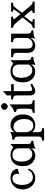

<svg xmlns="http://www.w3.org/2000/svg" viewBox="1352 -2020 844 3587"><g transform="rotate(-90 1773.5 -226.0)"><path d="M237.8 11Q188.8 11 148.6 -10.5Q108.5 -32 80.5 -68Q52.5 -104 38.9 -149Q25.2 -194 29.2 -241Q35.5 -314.8 69.1 -361.2Q102.8 -407.8 149.9 -429.8Q197 -451.8 243 -451.8Q297.2 -451.8 332.5 -435Q367.8 -418.2 387.6 -391Q407.5 -363.8 414.5 -332.8Q419 -316.2 400.8 -311.5L326.8 -292.2Q324.2 -291.2 321.9 -291.9Q319.5 -292.5 319.5 -294.8Q319.5 -297.2 320.4 -303.4Q321.2 -309.5 321.2 -315.5Q321.2 -340.5 312.9 -363.2Q304.5 -386 286.4 -400.6Q268.2 -415.2 238 -415.2Q189.2 -415.2 161.9 -388.2Q134.5 -361.2 123.4 -320.4Q112.2 -279.5 112.2 -237.5Q112.2 -187.8 127.5 -140.5Q142.8 -93.2 174.9 -63.2Q207 -33.2 255.5 -33.2Q292.8 -33.2 328.4 -50.2Q364 -67.2 392 -119Q396 -125.8 401.8 -122.2L413.8 -114.5Q418.5 -111.8 415 -103Q388.5 -43.8 342.6 -16.4Q296.8 11 237.8 11Z M796.5 -290Q796.5 -348.8 765.6 -381.2Q734.8 -413.8 670.8 -413.8Q622.8 -413.8 596.2 -390.2Q569.8 -366.8 559.1 -330.1Q548.5 -293.5 548.5 -252Q548.5 -155.8 586.1 -100Q623.8 -44.2 685.2 -44.2Q724.8 -44.2 748.8 -59.6Q772.8 -75 784.1 -91.4Q795.5 -107.8 796.5 -109.8ZM876.8 -133Q876.8 -102 886.8 -84Q896.8 -66 928.8 -62Q939.8 -61 939.8 -50V-36Q939.8 -24 925.8 -24Q905.2 -24 883.9 -19Q862.5 -14 841.5 -6.5Q820.5 1 800.5 10Q799.5 11 794.5 11H792.5Q790.5 11 790.5 8Q790.5 2 794 -29Q797.5 -60 802.5 -90H807.5Q805.5 -81 796.4 -64.5Q787.2 -48 769.8 -30.5Q752.2 -13 725.1 -1Q698 11 659 11Q629 11 595 -1.5Q561 -14 531 -41Q501 -68 482 -112.5Q463 -157 463 -221Q463 -303 492.5 -353.5Q522 -404 569 -427.5Q616 -451 669 -451Q755 -451 812 -400Q828.8 -408.8 841.6 -420.6Q854.5 -432.5 862.9 -441.8Q871.2 -451 873.8 -451Q876.8 -451 876.8 -449Z M1093.5 -370.2Q1098.5 -382.2 1114.4 -401.2Q1130.2 -420.2 1160.1 -435.6Q1190 -451 1235 -451Q1265 -451 1299 -439Q1333 -427 1362.5 -400Q1392 -373 1411 -328.5Q1430 -284 1430 -220Q1430 -139 1401 -88Q1372 -37 1325 -13Q1278 11 1225 11Q1186.4 11 1154.1 -3.4Q1121.8 -17.8 1097.2 -43.8V70Q1097.2 105 1113.8 121.5Q1130.2 138 1162.2 138Q1175.2 138 1175.2 151V163Q1175.2 176 1162.2 176H953Q940 176 940 163V151Q940 138 954 138Q986 138 1001.5 121.5Q1017 105 1017 70V-293Q1017 -317 1014.5 -335.2Q1012 -353.5 1001 -365.2Q990 -377 965 -379Q956 -380 956 -391V-406Q956 -416.2 968 -417Q997 -418.5 1017.1 -422.9Q1037.2 -427.2 1054.9 -434.1Q1072.5 -441 1092.5 -450.2Q1094.5 -451.2 1097 -451.2Q1099.5 -451.2 1100.5 -451.2H1101.5Q1102.5 -451.2 1102.5 -449.2Q1102.5 -448.2 1102 -444.2Q1101.5 -440.2 1100 -424.2Q1098.5 -408.2 1093.5 -370.2ZM1097.2 -150.3Q1101.2 -118.5 1115.9 -90.1Q1130.5 -61.8 1155.2 -43.9Q1180 -26 1215.1 -26Q1265.3 -26 1293.3 -50Q1321.2 -74 1332.6 -111.2Q1344 -148.5 1344 -189.8Q1344 -284.2 1303.2 -340.1Q1262.4 -396 1197.9 -396Q1155.2 -396 1129.7 -373.4Q1104.1 -350.7 1097.2 -330.5Z M1683.5 -38Q1696.5 -38 1696.5 -25V-13Q1696.5 0 1681.5 0H1473Q1458 0 1458 -13V-25Q1458 -38 1471 -38H1473Q1505 -38 1521 -54.5Q1537 -71 1537 -106V-259Q1537 -284 1534 -302.2Q1531 -320.5 1520 -332.2Q1509 -344 1485 -346Q1474 -347 1474 -358V-373Q1474 -378 1477.8 -380.1Q1481.5 -382.2 1487 -384Q1522.5 -397 1551.9 -414.5Q1581.2 -432 1607 -462.8Q1610.8 -467 1613.5 -467H1614.5Q1616.5 -467 1616.5 -465.8V-107Q1616.5 -72 1632.5 -55Q1648.5 -38 1680.5 -38ZM1577.7 -628.5Q1599.8 -628.5 1620.5 -606.7Q1642.2 -586 1642.2 -565Q1642.2 -544 1620.5 -523.3Q1599.8 -501.5 1577.8 -501.5Q1558 -501.5 1536 -523.2Q1514.2 -543.1 1514.2 -565.1Q1514.2 -586 1536 -606.7Q1556.8 -628.5 1577.7 -628.5Z M1999 -60.8Q2001.2 -57 2001.2 -52.8Q2001.2 -47.8 1994.2 -43.8L1968.2 -26.8Q1944.2 -11.8 1918.1 -0.4Q1892 11 1862 11Q1840.5 11 1823 0.5Q1805.5 -10 1795.2 -31.2Q1785 -52.5 1785 -85V-323.8Q1785 -344 1782 -361.8Q1779 -379.5 1766 -390.8Q1753 -402 1721 -402Q1708 -402 1708 -415V-427Q1708 -440 1721 -440H1785V-514Q1785 -523.5 1793 -530Q1812.2 -545.5 1828.4 -557.6Q1844.5 -569.8 1859 -588Q1859.2 -590 1862.2 -590H1864.2Q1865.2 -590 1865.2 -587V-440H1983.2Q1997.2 -440 1997.2 -427V-404Q1997.2 -391 1983.2 -391H1865.2V-91.8Q1865.2 -65.2 1875.8 -57.1Q1886.2 -49 1902.2 -49Q1917.2 -49 1938 -56.4Q1958.8 -63.8 1972.8 -72.8Q1975.8 -74.8 1978.6 -76Q1981.5 -77.2 1983.5 -77.2Q1989.5 -77.2 1992.5 -71Z M2362.5 -290Q2362.5 -348.8 2331.6 -381.2Q2300.8 -413.8 2236.8 -413.8Q2188.8 -413.8 2162.2 -390.2Q2135.8 -366.8 2125.1 -330.1Q2114.5 -293.5 2114.5 -252Q2114.5 -155.8 2152.1 -100Q2189.8 -44.2 2251.2 -44.2Q2290.8 -44.2 2314.8 -59.6Q2338.8 -75 2350.1 -91.4Q2361.5 -107.8 2362.5 -109.8ZM2442.8 -133Q2442.8 -102 2452.8 -84Q2462.8 -66 2494.8 -62Q2505.8 -61 2505.8 -50V-36Q2505.8 -24 2491.8 -24Q2471.2 -24 2449.9 -19Q2428.5 -14 2407.5 -6.5Q2386.5 1 2366.5 10Q2365.5 11 2360.5 11H2358.5Q2356.5 11 2356.5 8Q2356.5 2 2360 -29Q2363.5 -60 2368.5 -90H2373.5Q2371.5 -81 2362.4 -64.5Q2353.2 -48 2335.8 -30.5Q2318.2 -13 2291.1 -1Q2264 11 2225 11Q2195 11 2161 -1.5Q2127 -14 2097 -41Q2067 -68 2048 -112.5Q2029 -157 2029 -221Q2029 -303 2058.5 -353.5Q2088 -404 2135 -427.5Q2182 -451 2235 -451Q2321 -451 2378 -400Q2394.8 -408.8 2407.6 -420.6Q2420.5 -432.5 2428.9 -441.8Q2437.2 -451 2439.8 -451Q2442.8 -451 2442.8 -449Z M2715.8 11Q2686 11 2661 2.5Q2636 -6 2617.9 -23.6Q2599.8 -41.2 2589.6 -68Q2579.5 -94.8 2579.5 -130.2V-334Q2579.5 -369 2563 -385.5Q2546.5 -402 2514.5 -402H2512Q2499 -402 2499 -415V-427Q2499 -440 2512 -440H2651.2Q2659.8 -440 2659.8 -431.5V-129Q2659.8 -104.5 2667.2 -83.8Q2674.8 -63 2692.8 -50.6Q2710.8 -38.2 2741.5 -38.2Q2768.8 -38.2 2791.9 -50Q2815 -61.8 2831.8 -82.9Q2848.5 -104 2858.5 -131.2V-333.2Q2858.5 -368.2 2842.4 -385.1Q2826.2 -402 2794.2 -402H2791.8Q2778.5 -402 2778.5 -415V-427Q2778.5 -440 2793.2 -440H2930.2Q2939 -440 2939 -431.5V-142Q2939 -117.5 2942 -100.6Q2945 -83.8 2956 -74Q2967 -64.2 2991 -62Q3001.5 -61 3001.5 -50V-35.2Q3001.5 -24 2988.8 -24Q2963.8 -24 2939.4 -21.6Q2915 -19.2 2893.6 -12.5Q2872.2 -5.8 2856 7Q2851.8 11 2849 11H2847.8Q2845.8 11 2845.8 9.8Q2845.8 8.5 2848.4 -6.2Q2851 -21 2854.9 -42.6Q2858.8 -64.2 2862.2 -85.5Q2853.2 -65.2 2833.4 -42.9Q2813.5 -20.5 2784 -4.8Q2754.5 11 2715.8 11Z M3291.8 -251.2 3365.5 -347Q3378.5 -363 3385 -374Q3391.5 -385 3391.5 -392Q3391.5 -402 3370.5 -402H3361.5Q3348.5 -402 3348.5 -415V-427Q3348.5 -440 3361.5 -440H3504.5Q3518.5 -440 3518.5 -427V-415Q3518.5 -402 3504.5 -402H3492.5Q3465.5 -402 3451.5 -389.5Q3437.5 -377 3414.5 -348L3318.2 -222ZM3277 -211 3186 -93Q3174 -77 3167 -66Q3160 -55 3160 -48Q3160 -38 3182 -38H3198Q3211 -38 3211 -25V-13Q3211 0 3198 0H3055Q3042 0 3042 -13V-25Q3042 -38 3055 -38Q3082 -38 3098.5 -51Q3115 -64 3137 -92L3251.2 -240ZM3446.5 -93Q3491.5 -38 3524.5 -38H3525.5Q3539.5 -38 3539.5 -25V-13Q3539.5 0 3525.5 0H3337.2Q3324.2 0 3324.2 -13V-25Q3324.2 -38 3337.2 -38H3339.2Q3347.2 -38 3359.2 -41.5Q3371.2 -45 3371.2 -56Q3371.2 -65.8 3358.2 -82L3138.8 -347Q3093.5 -402 3060.7 -402H3059.7Q3045.8 -402 3045.8 -415V-427Q3045.8 -440 3059.8 -440H3243Q3257 -440 3257 -427V-415Q3257 -402 3243 -402H3242Q3209 -402 3209 -390Q3209 -380.5 3225 -362Z"/></g></svg>

Font: Young Serif Light
Style: Regular
Weight: 300
Designer: Bastien Sozeau
Foundry: NBR — Bastien Sozeau
Version: Version 5.001